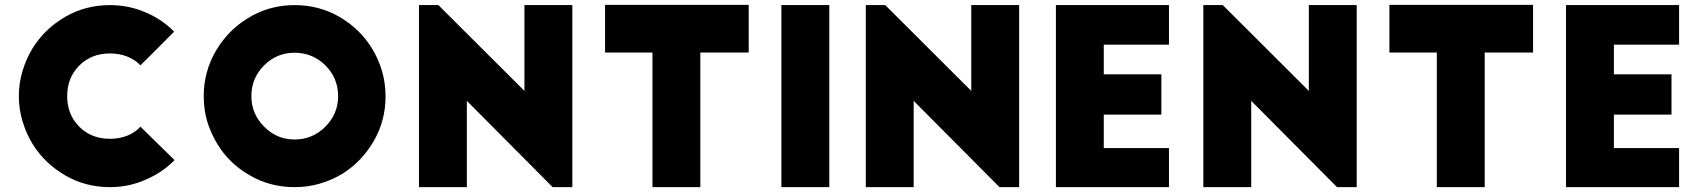

<svg xmlns="http://www.w3.org/2000/svg" viewBox="-20 -771 7003 791"><path d="M697.3 -640.6Q646.5 -692.4 578.1 -720.7Q509.8 -750 432.6 -750Q332 -750 248 -701.2Q164.1 -652.3 114.3 -572.3Q87.9 -529.3 73.2 -479.5Q57.6 -429.7 57.6 -375Q57.6 -320.3 73.2 -270.5Q87.9 -220.7 114.3 -177.7Q164.1 -97.7 248 -48.8Q332 0 432.6 0Q510.7 0 579.1 -30.3Q648.4 -59.6 699.2 -111.3Q652.3 -157.2 558.6 -249Q536.1 -224.6 503.9 -211.9Q471.7 -199.2 432.6 -199.2Q356.4 -199.2 306.6 -249Q256.8 -298.8 256.8 -375Q256.8 -451.2 306.6 -501Q356.4 -550.8 432.6 -550.8Q471.7 -550.8 503.9 -538.1Q536.1 -525.4 558.6 -502Q605.5 -547.9 697.3 -640.6Z M819.3 -374Q819.3 -319.3 834 -269.5Q849.6 -219.7 876 -176.8Q924.8 -96.7 1008.8 -48.8Q1092.8 0 1193.4 0Q1248 0 1297.9 -14.6Q1348.6 -29.3 1391.6 -55.7Q1470.7 -105.5 1519.5 -189.5Q1568.4 -273.4 1568.4 -374Q1568.4 -428.7 1553.7 -478.5Q1539.1 -528.3 1512.7 -571.3Q1462.9 -652.3 1378.9 -701.2Q1294.9 -750 1193.4 -750Q1139.6 -750 1088.9 -735.4Q1039.1 -720.7 997.1 -693.4Q917 -643.6 868.2 -559.6Q819.3 -474.6 819.3 -374ZM1373 -375Q1373 -301.8 1320.3 -249Q1267.6 -196.3 1193.4 -196.3Q1120.1 -196.3 1068.4 -249Q1015.6 -301.8 1015.6 -375Q1015.6 -449.2 1068.4 -502Q1120.1 -553.7 1193.4 -553.7Q1267.6 -553.7 1320.3 -502Q1373 -449.2 1373 -375Z M2337.9 0Q2337.9 -187.5 2337.9 -750Q2289.1 -750 2140.6 -750Q2140.6 -661.1 2140.6 -396.5Q2051.8 -484.4 1786.1 -750Q1765.6 -750 1706.1 -750Q1706.1 -703.1 1706.1 -561.5Q1706.1 -421.9 1706.1 0Q1717.8 0 1755.9 0Q1792 0 1903.3 0Q1903.3 -88.9 1903.3 -355.5Q1991.2 -266.6 2256.8 0Q2277.3 0 2337.9 0Z M2472.7 -554.7Q2521.5 -554.7 2668 -554.7Q2668 -416 2668 0Q2680.7 0 2717.8 0Q2754.9 0 2865.2 0Q2865.2 -138.7 2865.2 -554.7Q2915 -554.7 3064.5 -554.7Q3064.5 -603.5 3064.5 -751Q2916 -751 2472.7 -751Q2472.7 -702.1 2472.7 -554.7Z M3199.2 0Q3210.9 0 3248 0Q3285.2 0 3396.5 0Q3396.5 -187.5 3396.5 -750Q3346.7 -750 3199.2 -750Q3199.2 -703.1 3199.2 -561.5Q3199.2 -421.9 3199.2 0Z M4178.7 0Q4178.7 -187.5 4178.7 -750Q4129.9 -750 3981.4 -750Q3981.4 -661.1 3981.4 -396.5Q3892.6 -484.4 3627 -750Q3606.4 -750 3546.9 -750Q3546.9 -703.1 3546.9 -561.5Q3546.9 -421.9 3546.9 0Q3558.6 0 3596.7 0Q3632.8 0 3744.1 0Q3744.1 -88.9 3744.1 -355.5Q3832 -266.6 4097.7 0Q4118.2 0 4178.7 0Z M4330.1 0Q4359.4 0 4446.3 0Q4534.2 0 4795.9 0Q4795.9 -40 4795.9 -161.1Q4728.5 -161.1 4527.3 -161.1Q4527.3 -195.3 4527.3 -298.8Q4585.9 -298.8 4764.6 -298.8Q4764.6 -340.8 4764.6 -464.8Q4705.1 -464.8 4527.3 -464.8Q4527.3 -495.1 4527.3 -586.9Q4593.8 -586.9 4795.9 -586.9Q4795.9 -627.9 4795.9 -750Q4679.7 -750 4330.1 -750Q4330.1 -703.1 4330.1 -561.5Q4330.1 -421.9 4330.1 0Z M5569.3 0Q5569.3 -187.5 5569.3 -750Q5520.5 -750 5372.1 -750Q5372.1 -661.1 5372.1 -396.5Q5283.2 -484.4 5017.6 -750Q4997.1 -750 4937.5 -750Q4937.5 -703.1 4937.5 -561.5Q4937.5 -421.9 4937.5 0Q4949.2 0 4987.3 0Q5023.4 0 5134.8 0Q5134.8 -88.9 5134.8 -355.5Q5222.7 -266.6 5488.3 0Q5508.8 0 5569.3 0Z M5704.1 -554.7Q5752.9 -554.7 5899.4 -554.7Q5899.4 -416 5899.4 0Q5912.1 0 5949.2 0Q5986.3 0 6096.7 0Q6096.7 -138.7 6096.7 -554.7Q6146.5 -554.7 6295.9 -554.7Q6295.9 -603.5 6295.9 -751Q6147.5 -751 5704.1 -751Q5704.1 -702.1 5704.1 -554.7Z M6431.6 0Q6460.9 0 6547.9 0Q6635.7 0 6897.5 0Q6897.5 -40 6897.5 -161.1Q6830.1 -161.1 6628.9 -161.1Q6628.9 -195.3 6628.9 -298.8Q6687.5 -298.8 6866.2 -298.8Q6866.2 -340.8 6866.2 -464.8Q6806.6 -464.8 6628.9 -464.8Q6628.9 -495.1 6628.9 -586.9Q6695.3 -586.9 6897.5 -586.9Q6897.5 -627.9 6897.5 -750Q6781.2 -750 6431.6 -750Q6431.6 -703.1 6431.6 -561.5Q6431.6 -421.9 6431.6 0Z"/></svg>

Font: Big John
Style: Regular
Weight: 400
Designer: Ion Lucin
Version: Version 1.000